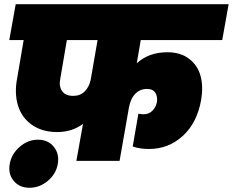

<svg xmlns="http://www.w3.org/2000/svg" viewBox="-20 -760 1100 907"><path d="M326.2 -307.1Q358.9 -307.1 379.6 -327.6Q400.4 -348.1 408.2 -381.8L440.9 -570.8H295.9L265.1 -390.1Q257.3 -354 272.7 -330.6Q288.1 -307.1 326.2 -307.1ZM23.9 -570.8 54.2 -740.2H1060.1L1029.8 -570.8H645L626 -460.9Q682.6 -513.2 771 -513.2Q833.5 -513.2 874 -481.7Q914.6 -450.2 927.7 -400.1Q940.9 -350.1 930.2 -288.1Q911.1 -179.7 843.5 -117.9Q775.9 -56.2 684.1 -56.2Q640.1 -56.2 606.9 -67.9L633.8 -223.1Q645.5 -220.2 657.2 -220.2Q683.1 -220.2 699.7 -236.6Q716.3 -252.9 721.2 -277.8Q725.1 -303.7 713.9 -321.8Q702.6 -339.8 673.8 -339.8Q641.1 -339.8 618.7 -316.4Q596.2 -293 588.9 -251L544.9 0H340.8L372.1 -174.8Q320.8 -136.2 250 -136.2Q179.2 -136.2 130.9 -170.2Q82.5 -204.1 64.9 -261.7Q47.4 -319.3 61 -390.1L91.8 -570.8ZM119.1 127Q71.8 127 44.7 94.2Q17.6 61.5 25.9 15.1Q34.2 -32.7 73 -66.4Q111.8 -100.1 159.2 -100.1Q207 -100.1 234.1 -66.7Q261.2 -33.2 252.9 15.1Q244.6 62 205.8 94.5Q167 127 119.1 127Z"/></svg>

Font: SVN-Poppins Black
Style: Italic
Weight: 900
Italic angle: -10°
Designer: Ninad Kale (Devanagari), Jonny Pinhorn (Latin)
Foundry: Indian Type Foundry
Version: Version 3.002 2017